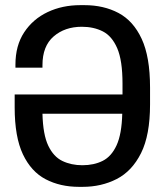

<svg xmlns="http://www.w3.org/2000/svg" viewBox="-20 -716 640 746"><path d="M287 10Q214 10 157.5 -19.5Q101 -49 69 -116.5Q37 -184 37 -299V-349H456V-391Q456 -481 435.5 -528.5Q415 -576 379.5 -594Q344 -612 298 -612Q232 -612 188.5 -574.5Q145 -537 145 -463V-453H40V-465Q40 -539 74 -590.5Q108 -642 165 -669Q222 -696 292 -696H308Q383 -696 440.5 -665.5Q498 -635 530.5 -565Q563 -495 563 -376V-310Q563 -191 528 -121Q493 -51 433.5 -20.5Q374 10 301 10ZM300 -74Q345 -74 379 -91Q413 -108 433 -151.5Q453 -195 455 -274H145Q147 -193 167.5 -150Q188 -107 222.5 -90.5Q257 -74 300 -74Z"/></svg>

Font: Chivo Mono
Style: Regular
Weight: 400
Monospace: yes
Designer: Hector Gatti
Foundry: Omnibus-Type
Version: Version 1.008; ttfautohint (v1.8.4.7-5d5b)